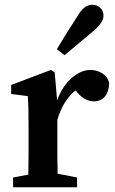

<svg xmlns="http://www.w3.org/2000/svg" viewBox="-20 -787 483 807"><path d="M35 0V-41L99 -53Q100 -91 100 -134.5Q100 -178 100 -210V-263Q100 -304 99.5 -328.5Q99 -353 97 -383L27 -392V-430L194 -493L210 -483L220 -365Q243 -427 282 -460Q321 -493 360 -493Q387 -493 409.5 -479Q432 -465 439 -439Q438 -402 421 -381.5Q404 -361 374 -361Q338 -361 306 -397L297 -407Q244 -363 221 -283V-210Q221 -179 221 -136.5Q221 -94 222 -57L304 -41V0ZM219 -580Q236 -609 255.5 -640.5Q275 -672 303 -715Q320 -744 335 -755.5Q350 -767 369 -767Q386 -767 400.5 -755Q415 -743 415 -720Q415 -691 367 -652Q330 -621 303.5 -598.5Q277 -576 251 -555Z"/></svg>

Font: Source Serif Pro SemiBold
Style: Regular
Weight: 600
Designer: Frank Grießhammer
Foundry: Adobe Systems Incorporated
Version: Version 3.001;hotconv 1.0.111;makeotfexe 2.5.65597